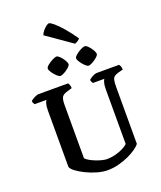

<svg xmlns="http://www.w3.org/2000/svg" viewBox="-202 -1295 1190 1420"><g transform="rotate(-20 393.0 -585.0)"><path d="M396 0Q357 0 312.5 -13Q268 -26 227.5 -46Q187 -66 160 -87Q133 -108 130 -124V-566Q130 -600 136 -620Q142 -640 148 -644H54Q51 -649 47 -655.5Q43 -662 42 -672Q48 -679 60.5 -686.5Q73 -694 86 -699Q99 -704 105 -704H339Q343 -699 347.5 -688Q352 -677 352 -662L309 -649Q279 -640 269.5 -622.5Q260 -605 260 -563V-143Q270 -132 290 -120.5Q310 -109 334.5 -99.5Q359 -90 381.5 -84.5Q404 -79 418 -79Q451 -79 484.5 -87.5Q518 -96 545 -109.5Q572 -123 586 -137V-566Q586 -601 592 -620.5Q598 -640 603 -644H513Q509 -649 505.5 -655.5Q502 -662 501 -672Q507 -679 519 -686.5Q531 -694 543.5 -699Q556 -704 563 -704H740Q745 -698 749.5 -687.5Q754 -677 754 -662L713 -651Q693 -645 682.5 -636.5Q672 -628 668 -609.5Q664 -591 664 -557V-110Q653 -94 626 -75Q599 -56 562 -39Q525 -22 482 -11Q439 0 396 0ZM527 -775Q517 -775 500.5 -791Q484 -807 471 -826.5Q458 -846 458 -857Q458 -868 475.5 -883Q493 -898 514.5 -909Q536 -920 548 -920Q559 -920 574.5 -904Q590 -888 601.5 -868.5Q613 -849 613 -837Q613 -827 597 -812.5Q581 -798 560.5 -786.5Q540 -775 527 -775ZM305 -775Q295 -775 278 -791Q261 -807 248 -826.5Q235 -846 235 -857Q235 -869 253 -883.5Q271 -898 292.5 -909Q314 -920 326 -920Q336 -920 351.5 -904.5Q367 -889 379 -869Q391 -849 391 -837Q391 -827 375 -812.5Q359 -798 338.5 -786.5Q318 -775 305 -775ZM488 -962 289 -1101Q294 -1117 307 -1132.5Q320 -1148 334 -1159Q348 -1170 357 -1170Q368 -1170 394.5 -1147.5Q421 -1125 456 -1084.5Q491 -1044 529 -989Q524 -982 511.5 -973.5Q499 -965 488 -962Z"/></g></svg>

Font: Texturina SemiBold
Style: Regular
Weight: 600
Designer: Guillermo Torres Carreño
Foundry: Omnibus-Type
Version: Version 1.002; ttfautohint (v1.8.3)